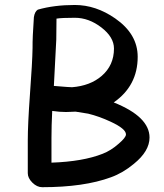

<svg xmlns="http://www.w3.org/2000/svg" viewBox="-20 -740 670 783"><path d="M432.6 -17.1Q322.8 23.4 151.9 23.4Q130.9 23.4 112.1 4.9Q93.3 -13.7 93.3 -33.7V-167Q93.3 -232.9 102.1 -354.5Q111.8 -485.8 112.8 -544.4Q112.3 -586.4 118.2 -669.9Q121.6 -692.9 134.3 -700.7Q200.7 -719.7 285.2 -719.7Q371.1 -719.7 450.2 -664.6Q541.5 -601.1 541.5 -508.3Q541.5 -390.1 443.8 -322.3Q517.1 -293 553.5 -257.1Q589.8 -221.2 589.8 -179.2Q589.8 -123.5 525.9 -71.8Q481.4 -34.7 432.6 -17.1ZM285.2 -667.5Q231.9 -667.5 210.4 -664.1L209.5 -578.6L199.7 -389.6Q269 -383.8 273.9 -384.3Q347.7 -390.1 394.5 -430.2Q444.8 -473.6 444.8 -542Q444.8 -588.4 393.6 -627.9Q342.3 -667.5 285.2 -667.5ZM339.8 -276.4 288.1 -284.7Q281.7 -284.7 268.8 -283.9Q255.9 -283.2 249 -283.2Q222.7 -283.2 192.9 -287.6Q189.9 -226.1 189.9 -177.7V-76.7Q317.9 -81.1 398.4 -112.8Q432.6 -126 463.9 -153.8Q493.7 -179.2 493.7 -191.9Q493.7 -214.8 431.2 -243.7Q384.3 -265.6 339.8 -276.4Z"/></svg>

Font: Righma Çiddhi
Style: Regular
Weight: 400
Designer: R.S. Wihananto
Foundry: R.S. Wihananto
Version: Version 2.0.1